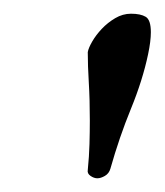

<svg xmlns="http://www.w3.org/2000/svg" viewBox="-20 -703 240 280"><path d="M171 -683Q185 -683 192.5 -678.5Q200 -674 200 -656Q200 -643 196 -624Q188 -586 171 -544.5Q154 -503 141 -457Q139 -450 133 -446.5Q127 -443 122 -443Q117 -443 112 -446.5Q107 -450 108 -455Q110 -475 110.5 -493Q111 -511 111 -527Q111 -558 109.5 -582.5Q108 -607 108 -627Q109 -633 114.5 -642.5Q120 -652 128.5 -661Q137 -670 148 -676.5Q159 -683 171 -683Z"/></svg>

Font: Vermiglione Medium
Style: Italic
Weight: 500
Italic angle: -11°
Version: Version 1.000